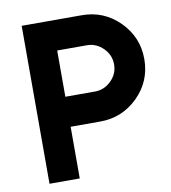

<svg xmlns="http://www.w3.org/2000/svg" viewBox="-79 -769 747 838"><g transform="rotate(-10 294.0 -350.0)"><path d="M73 -700V0H207V-229H339Q436 -229 506 -298Q575 -367 575 -464Q575 -562 506 -631Q437 -700 339 -700ZM207 -567H339Q380 -567 411 -536Q441 -506 441 -464Q441 -423 411 -393Q380 -362 339 -362H207Z"/></g></svg>

Font: Unageo
Style: Bold
Weight: 700
Designer: Richard Sepsi
Foundry: Richard Sepsi
Version: Version 2.000